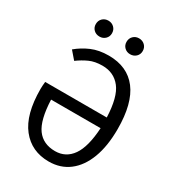

<svg xmlns="http://www.w3.org/2000/svg" viewBox="-213 -1017 1042 1149"><g transform="rotate(30 307.5 -442.5)"><path d="M45.6 -340Q45.6 -349.2 46.4 -362.8Q47.2 -376.4 48.7 -390.3H474.4Q469.2 -528.7 423.3 -587.4Q377.4 -646.2 297.9 -646.2Q246.2 -646.2 208.7 -629.2Q171.3 -612.3 135.9 -586.2L90.3 -639Q130.8 -673.3 182.1 -695.4Q233.3 -717.4 300.5 -717.4Q429.7 -717.4 497.7 -628.5Q565.6 -539.5 565.6 -362.6Q565.6 -244.6 533.8 -161Q502.1 -77.4 443.6 -32.8Q385.1 11.8 304.6 11.8Q185.1 11.8 115.4 -76.4Q45.6 -164.6 45.6 -340ZM306.2 -61Q380.5 -61 423.6 -122.6Q466.7 -184.1 474.4 -316.4H132.3Q137.9 -177.9 180.8 -119.5Q223.6 -61 306.2 -61ZM194.4 -787.7Q169.7 -787.7 153.8 -803.1Q137.9 -818.5 137.9 -842.1Q137.9 -866.2 153.8 -881.8Q169.7 -897.4 194.4 -897.4Q217.4 -897.4 233.6 -881.8Q249.7 -866.2 249.7 -842.1Q249.7 -818.5 233.6 -803.1Q217.4 -787.7 194.4 -787.7ZM405.6 -787.7Q382.1 -787.7 366.2 -803.1Q350.3 -818.5 350.3 -842.1Q350.3 -866.2 366.2 -881.8Q382.1 -897.4 405.6 -897.4Q429.7 -897.4 445.9 -881.8Q462.1 -866.2 462.1 -842.1Q462.1 -818.5 445.9 -803.1Q429.7 -787.7 405.6 -787.7Z"/></g></svg>

Font: FiraCode Nerd Font Mono
Style: Regular
Weight: 400
Monospace: yes
Designer: Carrois Corporate, Edenspiekermann AG, Nikita Prokopov
Foundry: Carrois Corporate, Edenspiekermann AG, Nikita Prokopov
Version: Version 6.002;Nerd Fonts 3.4.0